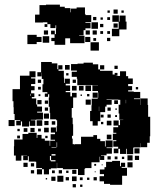

<svg xmlns="http://www.w3.org/2000/svg" viewBox="-20 -791 682 827"><path d="M72 -99H48V-121H40V-161H41V-190H77V-214H102V-219H138V-197H141V-210H159V-194H173V-185H194V-163H196V-185H217V-189H198V-213H217V-220H199V-242H221V-224H224V-247H245H226V-273H222V-277H196V-305H194V-331H190V-371H192V-385H187V-374H173V-388H184V-394H163V-428H184H167V-451H160V-478H159V-462H141V-480H157V-524H203V-518H227V-493H231V-510H249V-492H232V-486H255V-457H256V-434H259V-452H281V-430H263V-423H282V-399H263V-394H283V-376H290V-391H310V-371H295V-326H289V-310V-284H293V-256H295V-206H290V-194H293V-170H299V-168H301V-170H329V-202H382V-209H398V-193H412V-183H432V-160H435V-186H465V-156H439V-153H462V-129H439V-122H415V-120H429V-102H411V-116H409V-92H379H374V-67H347V-64H344V-37H316V-63H289V-62H251V-67H226V-90H225V-66H199V-62H161V-67H136V-94H133V-95H104V-118H100V-101H80V-121H97V-122H80V-121H72ZM401 -250H379V-269H368V-313H374V-337H375V-366H401V-370H403V-393H402V-399H378V-423H402V-424H373V-425H347V-424H313V-452H311V-460H289V-482H311V-487H286V-515H314V-517H340V-521H380V-514H403V-492H411V-510H429V-492H411V-486H435V-470V-486H465V-470H474V-477H486V-465H479V-464H497V-484H523V-463H532V-453H552V-429H532V-420H549V-402H532V-397H556V-395H584V-367H557V-364H583V-339H584V-367H616V-339H618V-309V-288H627V-234V-204H625V-176H614V-157H586V-174H585V-156H556V-155H554V-127H526V-150H523V-128H497V-150H490V-131H470V-151H489V-159H468V-183H481V-187H466V-215H481V-219H468V-243H489V-250H469V-272H491V-252H497V-274H511V-275H494V-302H491V-340H498V-361H490V-362H461V-364H439V-362H461V-340H439V-332H433V-308H412V-269H401ZM280 -491H260V-511H280ZM487 -494H473V-508H487ZM70 -251H50V-271H67V-274H43V-300H39V-329H38V-355H34V-407H66V-417V-465H107V-484H133V-458H114V-453H132V-429H114V-420H129V-402H114V-389H128V-373H117V-367H136V-341H140V-332H161V-310H140V-306H165V-276H136V-275H113V-273H132V-249H108V-268H105V-246H75V-268H70ZM275 -466H265V-476H275ZM307 -434H293V-448H307ZM157 -434H143V-448H157ZM372 -399H348V-423H372ZM340 -401H320V-421H340ZM310 -401H290V-421H310ZM156 -405H144V-417H156ZM575 -406H565V-416H575ZM401 -370H379V-392H401ZM112 -378V-387H110V-378ZM365 -376H355V-386H365ZM154 -377H146V-385H154ZM333 -378H327V-384H333ZM371 -340H349V-362H371ZM523 -346V-361H522V-346ZM159 -342H141V-360H159ZM488 -343H472V-359H488ZM187 -344H173V-358H187ZM407 -313V-332H406V-313ZM457 -314H443V-328H457ZM187 -314H173V-328H187ZM483 -318H477V-324H483ZM191 -280H169V-302H191ZM457 -284H443V-298H457ZM426 -285H414V-297H426ZM484 -287H476V-295H484ZM43 -248H17V-274H43ZM162 -249H138V-273H162ZM460 -251H440V-271H460ZM189 -252H171V-270H189ZM218 -254H203V-269H218ZM425 -256H415V-266H425ZM190 -221H170V-241H190ZM129 -222H111V-240H129ZM98 -223H82V-239H98ZM156 -225H144V-237H156ZM65 -226H55V-236H65ZM460 -191H440V-211H460ZM66 -195H54V-207H66ZM185 -196H175V-206H185ZM226 -158V-178H224V-158ZM202 -155H223V-157H202ZM581 -130H559V-152H581ZM202 -121H219V-127H202ZM551 -100H529V-122H551ZM579 -102H561V-120H579ZM199 -100V-96H219V-101H200V-119H195V-100ZM457 -104H443V-118H457ZM486 -105H474V-117H486ZM515 -106H505V-116H515ZM506 5H454V1H428V-10H409V-32H428V-41H410V-61H430V-43V-71H437V-94H463V-75V-98H497V-75H501V-90H519V-72H504V-68H527V-34H506ZM551 -70H529V-92H551ZM99 -72H81V-90H99ZM127 -74H113V-88H127ZM394 -77H386V-85H394ZM422 -79H418V-83H422ZM191 -40H169V-62H191ZM161 -40H139V-62H161ZM309 -42H291V-60H309ZM247 -44H233V-58H247ZM127 -44H113V-58H127ZM216 -45H204V-57H216ZM275 -46H265V-56H275ZM392 -49H388V-53H392ZM253 -8H227V-34H253ZM310 -11H290V-31H310ZM219 -12H201V-30H219ZM277 -14H263V-28H277ZM397 -14H383V-28H397ZM336 -15H324V-27H336ZM365 -16H355V-26H365ZM183 -18H177V-24H183ZM307 16H293V2H307ZM335 14H325V4H335ZM261 -598H215V-643H200V-659H216V-644H221V-668H222V-682H219V-670H197V-687H184V-675H172V-687H184V-695H165V-694H131V-728H150V-769H178V-771H238V-762H259V-756H283V-738H285V-754H310V-759H346V-731H348V-726H373V-696H348V-693H370V-669H348V-661H340V-639H321V-637H344V-605H314H282V-626H261ZM487 -732H469V-750H487ZM453 -736H443V-746H453ZM513 -736H503V-746H513ZM494 -635H462V-667H491V-697H464V-725H492V-698H495V-724H521V-698H525V-664H494ZM395 -704H381V-718H395ZM454 -705H442V-717H454ZM423 -706H413V-716H423ZM402 -667H374V-695H402ZM487 -672H469V-690H487ZM425 -674H411V-688H425ZM367 -642H349V-660H367ZM187 -642H169V-660H187ZM397 -642H379V-660H397ZM424 -645H412V-657H424ZM454 -645H442V-657H454ZM138 -601H98V-641H138V-632H159V-610H138ZM192 -607H164V-635H192ZM369 -610H347V-632H369ZM455 -614H441V-628H455ZM215 -614H201V-628H215ZM394 -615H382V-627H394ZM406 -573H370V-609H406Z"/></svg>

Font: Rubik Storm
Style: Regular
Weight: 400
Designer: Hubert and Fischer, NaN
Foundry: Hubert and Fischer, NaN
Version: Version 2.201